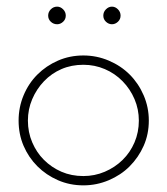

<svg xmlns="http://www.w3.org/2000/svg" viewBox="-20 -551 503 578"><path d="M370 -50Q344 -24 307.5 -8.5Q271 7 231 7Q190 7 154.5 -8.5Q119 -24 92.5 -50.5Q66 -77 51 -112Q36 -147 36 -188Q36 -228 51 -264Q66 -300 92.5 -326.5Q119 -353 154.5 -368.5Q190 -384 231 -384Q271 -384 307.5 -368.5Q344 -353 370.5 -326.5Q397 -300 412.5 -264Q428 -228 428 -188Q428 -147 412.5 -112Q397 -77 370 -50ZM112 -70Q135 -47 165 -34Q195 -21 231 -21Q265 -21 295.5 -34Q326 -47 349 -69.5Q372 -92 385 -122.5Q398 -153 398 -188Q398 -222 385 -252.5Q372 -283 349 -306.5Q326 -330 295.5 -343Q265 -356 231 -356Q195 -356 165 -343Q135 -330 112.5 -306.5Q90 -283 77 -252.5Q64 -222 64 -188Q64 -153 77 -122.5Q90 -92 112 -70ZM178 -504Q178 -493 170 -485.5Q162 -478 152 -478Q141 -478 133 -485.5Q125 -493 125 -504Q125 -515 133 -523Q141 -531 152 -531Q162 -531 170 -523Q178 -515 178 -504ZM343 -504Q343 -493 335 -485.5Q327 -478 317 -478Q307 -478 299 -485.5Q291 -493 291 -504Q291 -515 299 -523Q307 -531 317 -531Q327 -531 335 -523Q343 -515 343 -504Z"/></svg>

Font: Josefin Slab Light
Style: Regular
Weight: 300
Designer: Santiago Orozco
Foundry: Typemade
Version: Version 2.000